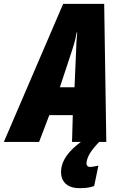

<svg xmlns="http://www.w3.org/2000/svg" viewBox="-78 -737 630 997"><path d="M-58 0H125L178 -139H300L296 0H342C288 40 239 91 239 157C239 205 270 240 334 240C359 240 384 239 411 229L433 123C416 127 399 130 389 130C380 130 371 124 371 112C373 80 390 49 437 0H474L463 -717H250ZM233 -284 295 -472C306 -505 314 -533 320 -568H323C319 -531 318 -501 317 -469L309 -284Z"/></svg>

Font: Noto Sans ExtraCondensed Black
Style: Italic
Weight: 900
Width: 2
Italic angle: -12°
Designer: Monotype Design Team
Foundry: Monotype Imaging Inc.
Version: Version 2.013